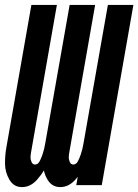

<svg xmlns="http://www.w3.org/2000/svg" viewBox="-21 -755 564 783"><path d="M69 8Q35 8 17.5 -22Q0 -52 -0.5 -86Q-1 -120 5 -154L107 -735H211L106 -136Q104 -125 103.5 -115Q103 -105 107.5 -94.5Q112 -84 122 -84Q134 -84 141 -98Q148 -112 152 -124Q156 -136 159 -148Q162 -160 164 -173L263 -735H367L262 -136Q260 -125 259.5 -115Q259 -105 263.5 -94.5Q268 -84 278 -84Q290 -84 297 -98Q304 -112 308 -124Q312 -136 315 -148Q318 -160 320 -173L419 -735H523L394 0H290L296 -34Q291 -28 286 -22Q259 8 225 8Q191 8 173 -22Q162 -40 158 -60Q147 -41 130 -22Q103 8 69 8Z"/></svg>

Font: Iosevka SS08
Style: Bold Italic
Weight: 700
Italic angle: -10°
Monospace: yes
Designer: Belleve Invis
Foundry: Belleve Invis
Version: 2.1.0; ttfautohint (v1.8.2)